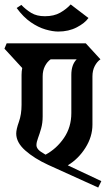

<svg xmlns="http://www.w3.org/2000/svg" viewBox="-43 -834 500 864"><path d="M355 -753Q339 -730 302.5 -711Q266 -692 219 -692Q194 -692 161.5 -701.5Q129 -711 95.5 -734Q62 -757 32 -798L53 -812Q73 -791 97.5 -776Q122 -761 159 -761Q200 -761 228 -777Q256 -793 275 -814ZM54 -497Q54 -513 57 -528L-23 -615L-13 -639H343L409 -567Q394 -557 383.5 -537Q373 -517 373 -490V-273Q373 -219 341.5 -169Q310 -119 262 -90L413 -19L399 10L174 -92Q111 -121 70.5 -157Q30 -193 30 -233Q30 -252 42 -285.5Q54 -319 54 -362ZM121 -181Q121 -171 129 -161.5Q137 -152 162 -138Q212 -165 245 -213.5Q278 -262 278 -325V-497Q278 -543 302 -567H185Q170 -557 159.5 -537Q149 -517 149 -490V-310Q149 -280 142 -255.5Q135 -231 128 -212.5Q121 -194 121 -181Z"/></svg>

Font: Jaini Purva
Style: Regular
Weight: 400
Designer: Maithili Shingre, Girish Dalvi (Devanagari), Taresh Vohra (Latin)
Foundry: Ek Type
Version: Version 2.000; ttfautohint (v1.8.4.7-5d5b)